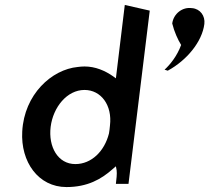

<svg xmlns="http://www.w3.org/2000/svg" viewBox="-20 -754 847 777"><path d="M677 -659C685 -626 700 -593 713 -572C697 -528 669 -493 646 -472C650 -471 653 -470 659 -468C736 -510 798 -585 807 -657C811 -690 790 -718 758 -721H757C718 -727 682 -698 677 -659ZM249 3C334 3 390 -29 435 -69L449 -81L452 -65C454 -51 451 -27 449 -10H500L586 -711L485 -734L449 -437L438 -445C405 -468 366 -485 322 -485C312 -485 303 -484 295 -483C189 -473 78 -372 70 -222C63 -99 135 3 249 3ZM425 -246C424 -235 423 -225 421 -214C403 -142 350 -90 285 -90C214 -90 175 -160 185 -241C195 -320 251 -390 322 -390C389 -390 435 -328 425 -246Z"/></svg>

Font: Bluebird
Style: LiNrwObl
Weight: 300
Designer: Jasper
Foundry: Cannot Into Space Fonts
Version: Version 0.98